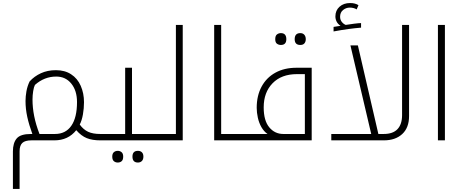

<svg xmlns="http://www.w3.org/2000/svg" viewBox="-20 -924 3049 1264"><path d="M187 0Q145 0 127 17Q109 34 109 72V320H65V73Q65 17 90 -12.5Q115 -42 183 -42H193Q171 -102 159.5 -154.5Q148 -207 148 -259Q148 -289 154 -323Q160 -357 175 -388Q206 -422 249.5 -442Q293 -462 348 -462Q407 -462 448 -435Q490 -408 511.5 -359Q533 -310 533 -251Q533 -211 526 -171Q519 -131 505 -104Q529 -71 560 -56.5Q591 -42 640 -42H645Q650 -42 650 -38V-5Q650 0 645 0H640Q588 0 551.5 -14.5Q515 -29 482 -67Q429 0 338 0ZM194 -268Q194 -216 205 -160Q216 -104 240 -42H342Q412 -42 449.5 -96Q487 -150 487 -252Q487 -327 449.5 -373.5Q412 -420 350 -420Q272 -420 210 -365Q203 -352 198.5 -324.5Q194 -297 194 -268Z M755 146Q740 146 729.5 137Q719 128 719 107Q719 87 729.5 78Q740 69 755 69Q770 69 780.5 78Q791 87 791 107Q791 128 781 137Q771 146 755 146ZM888 146Q852 146 852 107Q852 69 888 69Q904 69 914 78.5Q924 88 924 107Q924 126 914 136Q904 146 888 146Z M635 0Q630 0 630 -5V-38Q630 -42 635 -42H804V-478H849V-42H1001Q1006 -42 1006 -38V-5Q1006 0 1001 0Z M991 0Q986 0 986 -5V-38Q986 -42 991 -42H1138V-760H1183V0Z M1576 -42Q1581 -42 1581 -38V-5Q1581 0 1576 0H1390V-760H1436V-42Z M1829 -628Q1815 -628 1803.5 -636Q1792 -644 1792 -666Q1792 -689 1803.5 -697.5Q1815 -706 1829 -706Q1865 -706 1865 -666Q1865 -628 1829 -628ZM1957 -628Q1920 -628 1920 -666Q1920 -706 1957 -706Q1974 -706 1983.5 -695Q1993 -684 1993 -666Q1993 -649 1984 -638.5Q1975 -628 1957 -628Z M1566 0Q1561 0 1561 -5V-38Q1561 -42 1566 -42H1741Q1717 -59 1701 -87Q1685 -115 1677.5 -149Q1670 -183 1670 -214Q1670 -294 1702 -353.5Q1734 -413 1793 -445.5Q1852 -478 1932 -478H2032V0ZM1845 -42H1987V-436H1935Q1833 -436 1774.5 -376Q1716 -316 1716 -217Q1716 -130 1752.5 -86Q1789 -42 1845 -42Z M2176 -747 2222 -754Q2204 -766 2196 -782Q2188 -798 2188 -816Q2188 -855 2215 -879.5Q2242 -904 2285 -904Q2318 -904 2340 -890L2328 -862Q2321 -867 2309 -870.5Q2297 -874 2283 -874Q2258 -874 2238.5 -858Q2219 -842 2219 -814Q2219 -794 2230 -780Q2241 -766 2256 -760Q2280 -764 2311.5 -768Q2343 -772 2357 -772V-742Q2319 -739 2274.5 -733Q2230 -727 2176 -717Z M2426 -33 2287 -625H2336L2473 -33Z M2506 -42Q2567 -42 2597 -74Q2627 -106 2627 -166V-760H2673V-160Q2673 -83 2628 -41.5Q2583 0 2507 0H2161V-42Z M2863 -760H2909V0H2863Z"/></svg>

Font: Noto Kufi Arabic ExtraLight
Style: Regular
Weight: 200
Designer: Monotype Design Team, David Williams, Khaled Hosny
Foundry: Google LLC
Version: Version 2.109; ttfautohint (v1.8.4.7-5d5b)